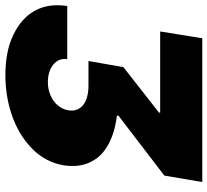

<svg xmlns="http://www.w3.org/2000/svg" viewBox="-53 -536 777 719"><g transform="rotate(90 335.5 -176.5)"><path d="M-1.4 -39.8H197.4Q193.2 -7.8 218 12.4Q242.5 32.7 284.1 32.7Q302.2 32.7 319.4 27.7Q336.6 22.7 351 13.1Q365.4 3.6 375.5 -10.8Q385.7 -25.2 389.2 -44Q392 -62.1 386.5 -76.2Q381 -90.2 368.8 -99.8Q356.5 -109.4 338.2 -114.3Q320 -119.3 296.9 -119.3H204.5L227.3 -250L397.7 -383.5V-387.8H93.8L119.3 -545.5H657.7L633.5 -403.4L409.1 -231.5V-225.9Q451 -220.5 481.9 -209.3Q512.8 -198.2 534.6 -182.9Q556.5 -167.6 569.8 -148.8Q583.1 -130 589.8 -109.7Q596.6 -89.5 597.5 -68.4Q598.4 -47.2 595.2 -27Q583.8 39.8 535.9 88.4Q508.5 116.1 475.9 135.7Q443.2 155.2 407.1 167.6Q371.1 180 333.1 185.9Q295.1 191.8 257.1 191.8Q168 191.8 106.2 161.9Q43 131.4 15.4 80.3Q-12.1 29.1 -1.4 -39.8Z"/></g></svg>

Font: Inter P Black
Style: Italic
Weight: 900
Italic angle: -9.40001°
Designer: Rasmus Andersson
Foundry: rsms
Version: Version 3.018;git-588b23468